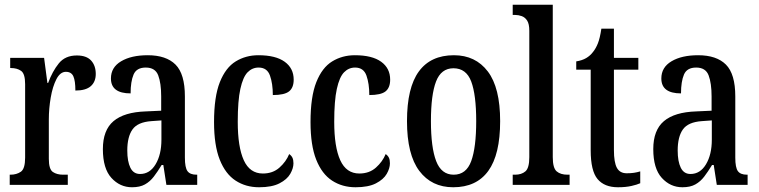

<svg xmlns="http://www.w3.org/2000/svg" viewBox="-20 -780 3204 810"><path d="M21 0V-43H24Q50 -43 68 -55.5Q86 -68 86 -115V-425Q86 -469 69 -481Q52 -493 26 -493H23V-536H166L180 -430H183Q201 -479 228 -512.5Q255 -546 304 -546Q345 -546 364.5 -524.5Q384 -503 384 -468Q384 -435 363 -416.5Q342 -398 298 -398Q298 -439 289.5 -458Q281 -477 258 -477Q234 -477 218 -446Q202 -415 194 -368.5Q186 -322 186 -276V-110Q186 -66 203 -54.5Q220 -43 246 -43H266V0Z M537 10Q486 10 450 -29.5Q414 -69 414 -151Q414 -231 459 -269Q504 -307 595 -310L660 -313V-373Q660 -429 647.5 -462Q635 -495 595 -495Q556 -495 543.5 -465.5Q531 -436 531 -386Q448 -386 448 -449Q448 -496 491 -521.5Q534 -547 603 -547Q681 -547 720.5 -507.5Q760 -468 760 -373V-115Q760 -73 771 -58Q782 -43 809 -43H812V0H682L669 -84H662Q645 -56 629 -35Q613 -14 591.5 -2Q570 10 537 10ZM571 -46Q612 -46 636.5 -87Q661 -128 661 -191V-272L619 -269Q561 -265 539 -234Q517 -203 517 -145Q517 -99 530 -72.5Q543 -46 571 -46Z M1073 10Q1017 10 974 -18Q931 -46 907 -106.5Q883 -167 883 -265Q883 -372 907.5 -433.5Q932 -495 974.5 -521Q1017 -547 1070 -547Q1143 -547 1181 -519.5Q1219 -492 1219 -444Q1219 -410 1199.5 -394.5Q1180 -379 1131 -379Q1131 -427 1119 -461Q1107 -495 1071 -495Q1044 -495 1024.5 -475Q1005 -455 994 -405Q983 -355 983 -266Q983 -160 1008.5 -104Q1034 -48 1089 -48Q1131 -48 1159 -73Q1187 -98 1200 -130Q1209 -124 1213.5 -115Q1218 -106 1218 -91Q1218 -70 1204.5 -46.5Q1191 -23 1159 -6.5Q1127 10 1073 10Z M1480 10Q1424 10 1381 -18Q1338 -46 1314 -106.5Q1290 -167 1290 -265Q1290 -372 1314.5 -433.5Q1339 -495 1381.5 -521Q1424 -547 1477 -547Q1550 -547 1588 -519.5Q1626 -492 1626 -444Q1626 -410 1606.5 -394.5Q1587 -379 1538 -379Q1538 -427 1526 -461Q1514 -495 1478 -495Q1451 -495 1431.5 -475Q1412 -455 1401 -405Q1390 -355 1390 -266Q1390 -160 1415.5 -104Q1441 -48 1496 -48Q1538 -48 1566 -73Q1594 -98 1607 -130Q1616 -124 1620.5 -115Q1625 -106 1625 -91Q1625 -70 1611.5 -46.5Q1598 -23 1566 -6.5Q1534 10 1480 10Z M1892 10Q1801 10 1749 -59Q1697 -128 1697 -269Q1697 -410 1747 -478.5Q1797 -547 1895 -547Q1986 -547 2038 -478.5Q2090 -410 2090 -269Q2090 -128 2040 -59Q1990 10 1892 10ZM1894 -43Q1947 -43 1968 -100.5Q1989 -158 1989 -269Q1989 -380 1968 -436Q1947 -492 1893 -492Q1841 -492 1819.5 -436Q1798 -380 1798 -269Q1798 -158 1820 -100.5Q1842 -43 1894 -43Z M2143 0V-43H2153Q2180 -43 2196.5 -57Q2213 -71 2213 -117V-650Q2213 -679 2204 -693Q2195 -707 2181 -712Q2167 -717 2153 -717H2143V-760H2312V-117Q2312 -71 2328.5 -57Q2345 -43 2374 -43H2383V0Z M2587 10Q2530 10 2501 -24.5Q2472 -59 2472 -146V-486H2411V-521Q2436 -525 2453 -535Q2470 -545 2482 -561Q2494 -576 2502.5 -597.5Q2511 -619 2517 -659H2570V-536H2673V-486H2570V-147Q2570 -95 2582.5 -72Q2595 -49 2624 -49Q2641 -49 2654.5 -51Q2668 -53 2681 -57V-7Q2668 -1 2644 4.5Q2620 10 2587 10Z M2859 10Q2808 10 2772 -29.5Q2736 -69 2736 -151Q2736 -231 2781 -269Q2826 -307 2917 -310L2982 -313V-373Q2982 -429 2969.5 -462Q2957 -495 2917 -495Q2878 -495 2865.5 -465.5Q2853 -436 2853 -386Q2770 -386 2770 -449Q2770 -496 2813 -521.5Q2856 -547 2925 -547Q3003 -547 3042.5 -507.5Q3082 -468 3082 -373V-115Q3082 -73 3093 -58Q3104 -43 3131 -43H3134V0H3004L2991 -84H2984Q2967 -56 2951 -35Q2935 -14 2913.5 -2Q2892 10 2859 10ZM2893 -46Q2934 -46 2958.5 -87Q2983 -128 2983 -191V-272L2941 -269Q2883 -265 2861 -234Q2839 -203 2839 -145Q2839 -99 2852 -72.5Q2865 -46 2893 -46Z"/></svg>

Font: Noto Serif ExtraCondensed Medium
Style: Regular
Weight: 500
Width: 2
Designer: Monotype Design Team
Foundry: Monotype Imaging Inc.
Version: Version 2.015